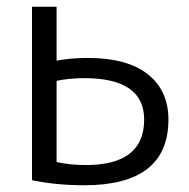

<svg xmlns="http://www.w3.org/2000/svg" viewBox="-20 -540 560 570"><path d="M75 -520H148V-360Q191 -368 240 -368Q358 -368 419 -319.5Q480 -271 480 -185Q480 10 230 10Q147 10 75 -5ZM148 -300V-59Q188 -50 235 -50Q408 -50 408 -185Q408 -308 230 -308Q186 -308 148 -300Z"/></svg>

Font: Mplus 1p
Style: Regular
Weight: 400
Version: Version 1.061